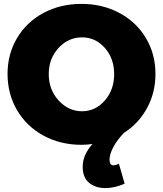

<svg xmlns="http://www.w3.org/2000/svg" viewBox="-20 -734 842 992"><path d="M783.2 -352.1Q783.2 -255.9 740.2 -176.5Q697.3 -97.2 621.1 -47.9Q586.4 -12.7 566.2 24.9Q545.9 62.5 545.9 90.8Q545.9 120.1 565.9 120.1Q579.1 120.1 594.2 111.8L624 214.8Q572.3 237.8 524.9 237.8Q472.7 237.8 439.9 210.2Q407.2 182.6 407.2 127.9Q407.2 66.4 458 9.8Q429.7 14.2 400.9 14.2Q292.5 14.2 205.1 -33.2Q117.7 -80.6 68.4 -164.3Q19 -248 19 -352.1Q19 -455.1 68.4 -537.8Q117.7 -620.6 204.8 -667.2Q292 -713.9 400.9 -713.9Q509.3 -713.9 596.9 -667Q684.6 -620.1 733.9 -537.4Q783.2 -454.6 783.2 -352.1ZM403.8 -159.2Q473.1 -159.2 521.5 -214.6Q569.8 -270 569.8 -351.1Q569.8 -432.1 521.5 -486.6Q473.1 -541 403.8 -541Q333 -541 282.5 -486.3Q231.9 -431.6 231.9 -351.1Q231.9 -270.5 283 -214.8Q334 -159.2 403.8 -159.2Z"/></svg>

Font: Montserrat-Arabic ExtraBold
Style: Regular
Weight: 800
Designer: Mohamed Gaber
Foundry: Kief Type Foundry
Version: Version 5.008;PS 005.008;hotconv 1.0.88;makeotf.lib2.5.64775